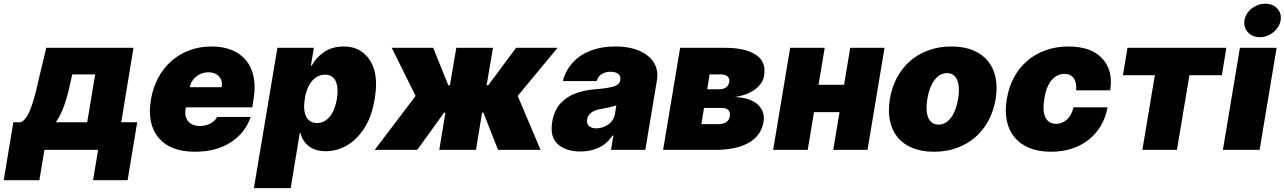

<svg xmlns="http://www.w3.org/2000/svg" viewBox="-74 -801 6864 1026"><path d="M-54 161.9 -2.8 -147.7H36.9Q47.2 -151.6 55.9 -160.9Q64.6 -170.1 72.4 -183.2Q80.3 -196.4 87 -213.1Q93.8 -229.8 99.8 -248.6Q105.8 -267.4 111.2 -286.8Q116.5 -306.1 120.9 -324.8Q125.4 -343.4 129.3 -360.6Q133.2 -377.8 136.4 -392L173.3 -545.5H639.2L573.9 -147.7H659.1L608 161.9H423.3L450.3 0H163.4L136.4 161.9ZM224.4 -147.7H392L434.7 -403.4H312.5L309.7 -392Q300.4 -348 291.2 -311.4Q282 -274.9 271.7 -244.9Q261.4 -214.8 249.8 -190.9Q238.3 -166.9 224.4 -147.7Z M733 -271.3Q743.6 -333.1 771.1 -384.8Q798.7 -436.4 840.6 -473.7Q882.5 -511 937.1 -531.8Q991.8 -552.6 1056.8 -552.6Q1118.6 -552.6 1165.5 -533.2Q1212.4 -513.8 1241.7 -477.6Q1271 -441.4 1281.4 -389.6Q1291.9 -337.7 1281.2 -272.7L1274.1 -227.3H919.4L917.6 -218.8Q914.4 -199.2 917.8 -182.5Q921.2 -165.8 930.9 -153.6Q940.7 -141.3 956.7 -134.6Q972.7 -127.8 994.3 -127.8Q1024.1 -127.8 1049 -140.3Q1073.9 -152.7 1086.6 -176.1H1265.6Q1236.9 -90.9 1159.1 -40.5Q1082 9.9 967.3 9.9Q836.3 9.9 773.4 -64.6Q710.6 -139.2 733 -271.3ZM939.6 -335.2H1110.8Q1116.1 -371.1 1096.2 -392.8Q1076 -414.8 1039.8 -414.8Q1021.7 -414.8 1005.1 -408.9Q988.6 -403.1 975.3 -392.6Q962 -382.1 952.8 -367.5Q943.5 -353 939.6 -335.2Z M1282.7 204.5 1408.4 -545.5H1603L1587.4 -450.3H1591.6Q1613.6 -491.8 1657.3 -522.4Q1700.3 -552.6 1762.1 -552.6Q1822.8 -552.6 1863.8 -521.3Q1904.8 -490.1 1924 -433.2Q1944.6 -371.4 1928.3 -272.7Q1913 -178.6 1872.9 -116.1Q1853 -85.2 1829.2 -62Q1805.4 -38.7 1779.1 -23.4Q1752.8 -8.2 1724.4 -0.5Q1696 7.1 1666.9 7.1Q1637.8 7.1 1615.1 0Q1592.3 -7.1 1575.3 -20.6Q1541.2 -47.9 1532 -89.5H1527.7L1479.4 204.5ZM1620 -143.5Q1640.3 -143.5 1657.3 -152.3Q1674.4 -161.2 1688 -177.7Q1701.7 -194.2 1711.5 -218.4Q1721.2 -242.5 1726.6 -272.7Q1735.8 -333.8 1719.5 -367.9Q1703.1 -402 1662.6 -402Q1642.4 -402 1624.6 -393.1Q1606.9 -384.2 1592.9 -367.7Q1578.8 -351.2 1569.1 -327.2Q1559.3 -303.3 1554.7 -272.7Q1549.7 -242.9 1551.7 -218.9Q1553.6 -195 1562 -178.3Q1570.3 -161.6 1585 -152.5Q1599.8 -143.5 1620 -143.5Z M1928.3 0 2147 -288.4 2019.2 -545.5H2240.8L2321.7 -345.2H2330.3L2364.3 -545.5H2560.4L2526.3 -345.2H2534.8L2683.9 -545.5H2905.5L2692.5 -288.4L2814.6 0H2587.4L2509.2 -198.9H2502.1L2469.5 0H2273.4L2306.1 -198.9H2299L2155.5 0Z M2877.1 -150.6Q2887.1 -210.6 2919.7 -246.8Q2953.1 -283.7 3000.7 -301.7Q3048.3 -319.6 3105.8 -323.9Q3141.3 -326.7 3165.7 -330.4Q3190 -334.2 3206 -339.1Q3236.5 -348.7 3240.8 -372.2V-373.6Q3244 -394.9 3229.6 -406.2Q3215.2 -417.6 3189.6 -417.6Q3161.9 -417.6 3141.9 -405.5Q3121.8 -393.5 3114.3 -367.9H2933.9Q2945 -417.3 2980.8 -459.9Q2998.6 -481.2 3022 -498.2Q3045.5 -515.3 3074.8 -527.3Q3104 -539.4 3139.2 -546Q3174.4 -552.6 3215.2 -552.6Q3273.4 -552.6 3317.6 -538.7Q3361.9 -524.9 3390.4 -500.7Q3419 -476.6 3431.1 -443.9Q3443.2 -411.2 3436.8 -373.6L3374.3 0H3191.1L3203.8 -76.7H3199.6Q3167.6 -30.9 3124.3 -11.2Q3081 8.5 3027.7 8.5Q2949.9 8.5 2906.6 -30.5Q2863.3 -69.6 2877.1 -150.6ZM3112.9 -115.1Q3146 -115.1 3176.1 -135.7Q3206 -155.9 3212.4 -193.2L3219.5 -238.6Q3203.5 -232.2 3182.7 -227.6Q3161.9 -223 3138.5 -218.8Q3103 -213.4 3084.5 -198.3Q3066.1 -183.2 3063.2 -161.9Q3060 -139.6 3073.7 -127.3Q3087.4 -115.1 3112.9 -115.1Z M3560.4 -545.5H3799Q3854 -545.5 3895.4 -536.4Q3936.8 -527.3 3965.2 -508.2Q3994 -489 4004.6 -461.5Q4015.3 -433.9 4009.2 -396.3Q4002.8 -355.8 3962.4 -324.6Q3922.6 -293.3 3853 -282.7Q3884.2 -281.2 3908 -275.6Q3931.8 -269.9 3949.9 -260.3Q3967.7 -251.1 3979.6 -238.5Q3991.5 -225.9 3998.4 -211.5Q4005.3 -197.1 4007.3 -181.5Q4009.2 -165.8 4006.4 -150.6Q3993.6 -76 3927 -38Q3860.4 0 3745 0H3469.5ZM3674 -137.8H3767.8Q3792.3 -137.8 3807.7 -149Q3823.2 -160.2 3826 -180.4Q3829.9 -201 3818.2 -212.7Q3806.5 -224.4 3782 -224.4H3688.2ZM3705.3 -323.9H3767.8Q3815.7 -323.9 3823.2 -363.6Q3826 -382.8 3813.2 -393.1Q3800.4 -403.4 3774.9 -403.4H3718Z M4148.4 -545.5H4333.1L4300.1 -348H4436.4L4469.5 -545.5H4652.7L4561.8 0H4378.6L4412.3 -201.7H4275.9L4242.2 0H4057.5Z M4681.1 -271.3Q4691.8 -335.2 4719.6 -387.1Q4747.5 -438.9 4790 -475.7Q4832.4 -512.4 4888.3 -532.5Q4944.2 -552.6 5010.7 -552.6Q5077.1 -552.6 5126.1 -532.1Q5175.1 -511.7 5205.3 -474.8Q5235.4 -437.9 5246.1 -386Q5256.7 -334.2 5246.4 -271.3Q5235.8 -208.1 5207.7 -156.1Q5179.7 -104 5137.1 -67.3Q5094.5 -30.5 5038.7 -10.3Q4983 9.9 4916.9 9.9Q4850.5 9.9 4801.3 -10.5Q4752.1 -30.9 4722.1 -67.8Q4692.1 -104.8 4681.5 -156.6Q4670.8 -208.5 4681.1 -271.3ZM4941.1 -134.9Q4960.2 -134.9 4977.1 -144.4Q4994 -153.8 5007.5 -171.7Q5021 -189.6 5030.9 -215.2Q5040.8 -240.8 5046.2 -272.7Q5051.5 -304.7 5049.9 -330.3Q5048.3 -355.8 5040.7 -373.8Q5033 -391.7 5019.4 -401.1Q5005.7 -410.5 4986.5 -410.5Q4967.3 -410.5 4950.5 -401.1Q4933.6 -391.7 4920.1 -373.8Q4906.6 -355.8 4896.7 -330.3Q4886.7 -304.7 4881.4 -272.7Q4876.1 -240.8 4877.5 -215.2Q4878.9 -189.6 4886.5 -171.7Q4894.2 -153.8 4908 -144.4Q4921.9 -134.9 4941.1 -134.9Z M5306.1 -271.3Q5316.4 -334.9 5344.3 -386.9Q5372.2 -438.9 5415 -475.7Q5457.7 -512.4 5513.7 -532.5Q5569.6 -552.6 5635.7 -552.6Q5756.4 -552.6 5816.1 -488.6Q5875.7 -424.7 5858.7 -318.2H5676.8Q5680 -361.2 5663.4 -383.7Q5646.7 -406.2 5614.3 -406.2Q5574.9 -406.2 5546 -373Q5517 -339.8 5506.4 -272.7Q5495.7 -205.6 5513.1 -172.4Q5530.5 -139.2 5568.9 -139.2Q5602.3 -139.2 5627.1 -161.8Q5652 -184.3 5662.6 -227.3H5844.5Q5834.5 -172.9 5808.6 -129.1Q5782.7 -85.2 5743.6 -54.3Q5704.5 -23.4 5653.4 -6.7Q5602.3 9.9 5541.9 9.9Q5475.5 9.9 5426.3 -10.5Q5377.1 -30.9 5346.8 -67.8Q5316.4 -104.8 5305.9 -156.6Q5295.5 -208.5 5306.1 -271.3Z M5926.8 -399.1 5951 -545.5H6479.4L6455.3 -399.1H6282L6215.2 0H6030.5L6097.3 -399.1Z M6551.8 -545.5H6747.9L6657 0H6460.9ZM6576 -691.8Q6579.2 -711.6 6589.7 -728Q6600.1 -744.3 6615.4 -756.2Q6630.7 -768.1 6649.3 -774.7Q6668 -781.2 6687.5 -781.2Q6727.6 -781.2 6751.4 -755.3Q6775.6 -729 6769.2 -691.8Q6766 -672.2 6755.3 -655.9Q6744.7 -639.6 6729.6 -627.7Q6714.5 -615.8 6696 -609Q6677.6 -602.3 6658.4 -602.3Q6619.3 -602.3 6594.1 -628.9Q6570.3 -654.5 6576 -691.8Z"/></svg>

Font: Inter P Black
Style: Italic
Weight: 900
Italic angle: -9.40001°
Designer: Rasmus Andersson
Foundry: rsms
Version: Version 3.018;git-588b23468